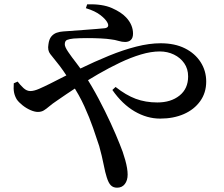

<svg xmlns="http://www.w3.org/2000/svg" viewBox="-20 -810 1040 892"><path d="M524 62Q506 62 495 51Q484 40 476 14Q469 -7 461.5 -45.5Q454 -84 441 -131Q429 -168 412.5 -215.5Q396 -263 372 -316Q348 -369 314 -420Q292 -455 275 -479.5Q258 -504 243 -522Q227 -542 213.5 -559Q200 -576 205 -604Q208 -628 218.5 -640.5Q229 -653 243.5 -658Q258 -663 274 -664Q290 -665 303 -666Q338 -669 370.5 -671Q403 -673 429 -675.5Q455 -678 468 -679Q489 -683 480 -703Q472 -720 447 -739.5Q422 -759 379 -772L385 -790Q456 -792 500 -772.5Q544 -753 566 -729Q582 -712 590 -693Q598 -674 598 -654Q598 -634 588 -624.5Q578 -615 561 -615Q547 -615 530.5 -620Q514 -625 496 -627Q478 -630 448 -631.5Q418 -633 384.5 -633Q351 -633 322 -631Q302 -629 291.5 -624.5Q281 -620 281 -604Q281 -592 297 -568.5Q313 -545 334.5 -517.5Q356 -490 372 -464Q407 -410 438 -351.5Q469 -293 494 -238.5Q519 -184 536 -141Q551 -106 562 -66Q573 -26 573 1Q573 28 560 45Q547 62 524 62ZM724 -259Q663 -259 605.5 -292.5Q548 -326 502 -392L517 -406Q565 -368 610.5 -351Q656 -334 711 -334Q774 -334 814 -366Q854 -398 854 -455Q854 -490 836 -516Q818 -542 788 -556.5Q758 -571 722 -571Q682 -571 635 -557Q588 -543 537.5 -519Q487 -495 436 -465.5Q385 -436 336 -404Q287 -372 244 -342Q223 -328 209 -316Q195 -304 183.5 -297Q172 -290 156 -290Q141 -290 121.5 -298.5Q102 -307 84.5 -321Q67 -335 58 -348Q49 -363 45.5 -379.5Q42 -396 44 -423L62 -431Q74 -415 89 -401Q104 -387 121 -387Q138 -387 162 -397.5Q186 -408 212 -421Q282 -457 351 -490.5Q420 -524 486 -551Q552 -578 613 -593.5Q674 -609 726 -609Q792 -609 839 -585.5Q886 -562 912 -521.5Q938 -481 938 -431Q938 -379 910 -340Q882 -301 834 -280Q786 -259 724 -259Z"/></svg>

Font: Noto Serif HK ExtraLight SemiBold
Style: Regular
Weight: 600
Version: Version 2.002-H1;hotconv 1.1.0;makeotfexe 2.6.0